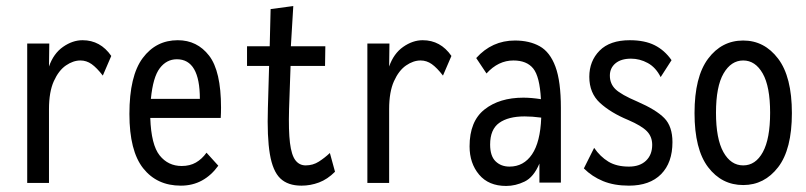

<svg xmlns="http://www.w3.org/2000/svg" viewBox="-20 -604 2665 635"><path d="M70 1V-460H143L142 -384Q157 -427 188.5 -449Q220 -471 253 -471Q312 -471 348 -419L320 -354Q300 -380 283 -392Q266 -404 246 -404Q222 -404 198 -387.5Q174 -371 158 -335.5Q142 -300 142 -243V1Z M578 10Q499 10 453.5 -47.5Q408 -105 408 -227Q408 -353 452 -412Q496 -471 568 -471Q632 -471 671.5 -420Q711 -369 711 -248Q711 -230 710 -214H477Q480 -125 508 -90Q536 -55 581 -55Q608 -55 628 -66.5Q648 -78 663 -99L702 -56Q679 -24 648 -7Q617 10 578 10ZM479 -277H641Q641 -408 565 -408Q531 -408 508.5 -378.5Q486 -349 479 -277Z M977 10Q932 10 907 -14Q882 -38 872.5 -94.5Q863 -151 866 -247L870 -386H797V-451H872L875 -574L950 -584L942 -451H1056L1055 -386H941L936 -243Q934 -172 939 -131.5Q944 -91 957 -74Q970 -57 991 -57Q1015 -57 1034.5 -69.5Q1054 -82 1071 -98L1088 -36Q1063 -11 1035 -0.5Q1007 10 977 10Z M1195 1V-460H1268L1267 -384Q1282 -427 1313.5 -449Q1345 -471 1378 -471Q1437 -471 1473 -419L1445 -354Q1425 -380 1408 -392Q1391 -404 1371 -404Q1347 -404 1323 -387.5Q1299 -371 1283 -335.5Q1267 -300 1267 -243V1Z M1654 11Q1596 11 1564.5 -26.5Q1533 -64 1533 -120Q1533 -203 1582.5 -242Q1632 -281 1711 -281Q1737 -281 1769 -276Q1765 -351 1743.5 -377.5Q1722 -404 1678 -404Q1628 -404 1589 -361L1555 -412Q1607 -470 1683 -470Q1731 -470 1765 -451Q1799 -432 1817 -383.5Q1835 -335 1835 -247V0H1764V-63Q1745 -18 1715 -3.5Q1685 11 1654 11ZM1601 -126Q1601 -88 1619 -70.5Q1637 -53 1665 -53Q1712 -53 1739.5 -93.5Q1767 -134 1770 -215Q1740 -219 1715 -219Q1661 -219 1631 -197.5Q1601 -176 1601 -126Z M2060 10Q2011 10 1974.5 -5Q1938 -20 1911 -47L1945 -115Q1965 -86 1992 -69.5Q2019 -53 2060 -53Q2096 -53 2116.5 -72.5Q2137 -92 2137 -125Q2137 -152 2119.5 -170Q2102 -188 2058 -207Q2000 -231 1964.5 -263.5Q1929 -296 1929 -350Q1929 -402 1963 -436.5Q1997 -471 2063 -471Q2112 -471 2145 -454.5Q2178 -438 2201 -405L2165 -349Q2149 -381 2122.5 -395.5Q2096 -410 2067 -410Q2034 -410 2015.5 -394.5Q1997 -379 1997 -354Q1997 -327 2015.5 -309Q2034 -291 2088 -268Q2150 -241 2177 -213.5Q2204 -186 2204 -134Q2204 -66 2166.5 -28Q2129 10 2060 10Z M2438 8Q2367 8 2322 -51Q2277 -110 2277 -230Q2277 -350 2322 -410Q2367 -470 2438 -470Q2508 -470 2553.5 -410Q2599 -350 2599 -230Q2599 -110 2553.5 -51Q2508 8 2438 8ZM2438 -57Q2479 -57 2503 -101Q2527 -145 2527 -231Q2527 -318 2502.5 -361Q2478 -404 2438 -404Q2398 -404 2373 -361Q2348 -318 2348 -231Q2348 -145 2372.5 -101Q2397 -57 2438 -57Z"/></svg>

Font: Inconsolata Condensed Medium
Style: Regular
Weight: 500
Width: 3
Monospace: yes
Designer: Raph Levien, Cyreal, Brenton Simpson
Foundry: Raph Levien, Cyreal, Google
Version: Version 3.100; ttfautohint (v1.8.4.7-5d5b)